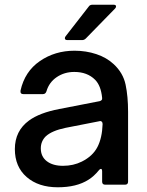

<svg xmlns="http://www.w3.org/2000/svg" viewBox="-20 -783 624 814"><path d="M43 -151Q43 -228 103 -272Q148 -305 232 -321L402 -354Q407 -355 410.5 -358.5Q414 -362 413 -368Q408 -420 383 -445Q350 -478 295 -478Q253 -478 220.5 -456Q188 -434 177 -396Q173 -384 162 -384H79Q65 -384 67 -399Q85 -480 149 -524Q213 -568 296 -568Q345 -568 388.5 -553.5Q432 -539 462 -511Q502 -474 512.5 -424Q523 -374 523 -309V-13Q523 0 510 0H426Q413 0 413 -13V-56Q413 -67 408 -67Q404 -67 400 -62Q378 -35 355 -21Q305 11 225 11Q143 11 93 -32.5Q43 -76 43 -151ZM327 -98Q373 -121 393 -159.5Q413 -198 415 -257Q415 -264 411 -267.5Q407 -271 401 -269L258 -241Q200 -229 174 -205Q153 -184 153 -154Q153 -119 178.5 -99.5Q204 -80 247 -80Q291 -80 327 -98ZM266 -613Q255 -613 255 -621Q255 -625 258 -629L356 -755Q361 -763 372 -763H461Q472 -763 472 -756Q472 -751 468 -747L344 -620Q337 -613 328 -613Z"/></svg>

Font: Open Sauce Two Medium
Style: Regular
Weight: 500
Designer: Alfredo Marco Pradil
Foundry: Creative Sauce Fz LLC
Version: Version 1.477